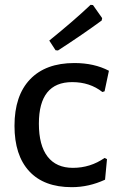

<svg xmlns="http://www.w3.org/2000/svg" viewBox="-20 -768 498 795"><path d="M355 -748 365 -747 403 -693 401 -683Q322 -625 220 -559L210 -560L184 -600Q289 -685 355 -748ZM288 -507Q370 -507 431 -475L413 -390L404 -387Q352 -428 279 -428Q141 -428 141 -256Q141 -166 177 -119.5Q213 -73 282 -73Q354 -73 413 -114L423 -109L415 -24Q348 7 277 7Q162 7 101 -59Q40 -125 40 -247Q40 -372 104.5 -439.5Q169 -507 288 -507Z"/></svg>

Font: Alegreya Sans SC Medium
Style: Regular
Weight: 500
Designer: Juan Pablo del Peral
Foundry: Huerta Tipografica
Version: Version 2.001;PS 002.001;hotconv 1.0.88;makeotf.lib2.5.64775